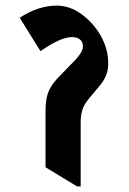

<svg xmlns="http://www.w3.org/2000/svg" viewBox="-20 -655 460 683"><path d="M254 8H267V-220C267 -260 277 -281 297 -305L332 -347C356 -375 365 -398 365 -431C365 -480 345 -525 315 -562C279 -605 235 -635 181 -635C140 -635 97 -622 50 -592L124 -473C175 -508 209 -523 237 -523C261 -523 275 -510 275 -491C275 -476 266 -462 250 -444L185 -377C148 -337 142 -308 142 -255V-60Z"/></svg>

Font: Noto Serif Devanagari ExtraCondensed ExtraBold
Style: Regular
Weight: 800
Width: 2
Designer: Universal Thirst, Indian Type Foundry and the Monotype Design Team
Foundry: Monotype Imaging Inc.
Version: Version 2.004